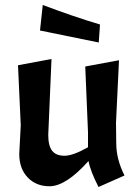

<svg xmlns="http://www.w3.org/2000/svg" viewBox="-20 -745 550 768"><path d="M178 0Q124 0 90.5 -35.5Q57 -71 57 -129L63 -244L52 -484L186 -509L173 -205Q173 -162 188.5 -142Q204 -122 238 -122Q272 -122 332 -156V-216L321 -479L456 -504L444 -254L445 -172Q445 -108 478 -43L374 3Q341 -62 334 -101Q244 0 178 0ZM140 -623 151 -725Q279 -677 380 -647L375 -575Z"/></svg>

Font: Acme
Style: Regular
Weight: 400
Designer: Juan Pablo del Peral
Foundry: Juan Pablo del Peral
Version: Version 1.002